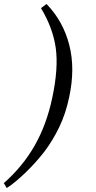

<svg xmlns="http://www.w3.org/2000/svg" viewBox="-84 -742 491 977"><path d="M-49.8 214.8 -64.5 189.9Q-16.6 147.5 22.5 100.1Q61.5 52.7 92 -0.7Q122.6 -54.2 145 -115Q167.5 -175.8 182.1 -245.1Q213.9 -394.5 199.7 -497.6Q185.5 -599.6 124.5 -700.7L152.8 -721.7Q237.8 -633.8 268.6 -512.7Q299.3 -393.1 268.1 -248Q250.5 -163.6 217.5 -95.2Q184.6 -26.9 142.1 29.3Q98.1 85.9 46.4 135.7Q20 161.1 -3.7 180.9Q-27.3 200.7 -49.8 214.8Z"/></svg>

Font: XB Kayhan
Style: Italic
Weight: 400
Italic angle: -12°
Designer: Behnam
Foundry: Irmug
Version: Version 7.300 2009